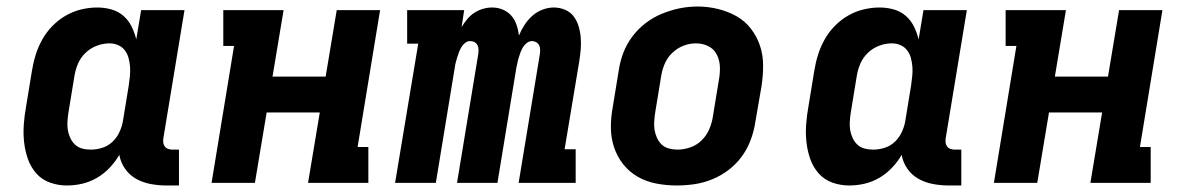

<svg xmlns="http://www.w3.org/2000/svg" viewBox="-20 -561 3640 589"><path d="M185 8Q158 8 133 -1Q108 -10 91 -29.5Q74 -49 65.5 -73.5Q57 -98 54 -124.5Q51 -151 53 -179Q55 -207 60 -234L78 -344Q82 -369 89.5 -393Q97 -417 109.5 -439.5Q122 -462 140.5 -481Q159 -500 181.5 -513Q204 -526 229 -532Q254 -538 278 -538Q301 -538 322 -532Q343 -526 358.5 -512.5Q374 -499 383.5 -480Q393 -461 398 -440Q398 -440 398 -440Q398 -440 398 -440L413 -530H546L481 -136Q480 -129 481 -122.5Q482 -116 486 -111Q490 -106 496.5 -104Q503 -102 509 -102H529V8H491Q466 8 442 3.5Q418 -1 397.5 -12.5Q377 -24 363.5 -43.5Q350 -63 346 -86Q334 -65 316.5 -46.5Q299 -28 277.5 -15.5Q256 -3 232.5 2.5Q209 8 185 8ZM258 -102Q276 -102 293.5 -107.5Q311 -113 324.5 -125.5Q338 -138 346 -155Q354 -172 357 -189L375 -299Q377 -313 378.5 -327.5Q380 -342 379 -355.5Q378 -369 374.5 -382.5Q371 -396 363 -406.5Q355 -417 342.5 -422.5Q330 -428 316 -428Q296 -428 276.5 -420.5Q257 -413 242 -398.5Q227 -384 219 -365Q211 -346 208 -326L190 -216Q188 -203 187 -189Q186 -175 188 -162.5Q190 -150 195.5 -138Q201 -126 210 -117.5Q219 -109 231.5 -105.5Q244 -102 258 -102Z M629 0 698 -420H665V-530H850L816 -326H979L1013 -530H1146L1077 -110H1110V0H925L961 -216H798L762 0Z M1192 0 1263 -427H1229V-530H1404L1396 -478Q1404 -491 1413.5 -502.5Q1423 -514 1435.5 -522Q1448 -530 1462 -534Q1476 -538 1490 -538Q1507 -538 1522.5 -531.5Q1538 -525 1548.5 -513Q1559 -501 1564.5 -485Q1570 -469 1572 -452Q1579 -469 1589 -484.5Q1599 -500 1613 -512.5Q1627 -525 1644.5 -531.5Q1662 -538 1679 -538Q1697 -538 1713.5 -531Q1730 -524 1740 -510.5Q1750 -497 1755 -480.5Q1760 -464 1761.5 -446Q1763 -428 1761.5 -410Q1760 -392 1757 -373L1712 -103H1746V0H1571L1636 -394Q1637 -401 1637 -408.5Q1637 -416 1634 -422Q1631 -428 1625 -431.5Q1619 -435 1612 -435Q1604 -435 1596.5 -429.5Q1589 -424 1584.5 -416.5Q1580 -409 1577 -401Q1574 -393 1571.5 -385Q1569 -377 1567.5 -369Q1566 -361 1564 -353L1506 0H1382L1447 -394Q1448 -401 1448 -408.5Q1448 -416 1445 -422Q1442 -428 1436 -431.5Q1430 -435 1422 -435Q1414 -435 1407 -429.5Q1400 -424 1395.5 -416.5Q1391 -409 1388 -401Q1385 -393 1382.5 -385Q1380 -377 1378 -369Q1376 -361 1375 -353L1317 0Z M2056 8Q2024 8 1993 2Q1962 -4 1936 -19Q1910 -34 1891.5 -57.5Q1873 -81 1863.5 -110Q1854 -139 1854 -170.5Q1854 -202 1860 -234L1878 -344Q1882 -372 1892 -398.5Q1902 -425 1919.5 -448.5Q1937 -472 1960.5 -490Q1984 -508 2011 -519Q2038 -530 2065 -535.5Q2092 -541 2120 -541Q2152 -541 2182.5 -533.5Q2213 -526 2239 -511.5Q2265 -497 2283.5 -473Q2302 -449 2311.5 -420.5Q2321 -392 2321 -360Q2321 -328 2316 -296L2297 -186Q2293 -159 2283 -132Q2273 -105 2256 -81.5Q2239 -58 2215.5 -40Q2192 -22 2165 -11Q2138 0 2110.5 4Q2083 8 2056 8ZM2058 -102Q2078 -102 2098 -109Q2118 -116 2133 -131Q2148 -146 2156 -165Q2164 -184 2167 -204L2185 -314Q2189 -334 2188.5 -354.5Q2188 -375 2179.5 -392.5Q2171 -410 2153.5 -419Q2136 -428 2115 -428Q2095 -428 2076 -420.5Q2057 -413 2042 -398.5Q2027 -384 2019 -365Q2011 -346 2008 -326L1990 -216Q1988 -203 1987 -189Q1986 -175 1988 -162.5Q1990 -150 1995.5 -138Q2001 -126 2010 -117.5Q2019 -109 2032 -105.5Q2045 -102 2058 -102Z M2585 8Q2558 8 2533 -1Q2508 -10 2491 -29.5Q2474 -49 2465.5 -73.5Q2457 -98 2454 -124.5Q2451 -151 2453 -179Q2455 -207 2460 -234L2478 -344Q2482 -369 2489.5 -393Q2497 -417 2509.5 -439.5Q2522 -462 2540.5 -481Q2559 -500 2581.5 -513Q2604 -526 2629 -532Q2654 -538 2678 -538Q2701 -538 2722 -532Q2743 -526 2758.5 -512.5Q2774 -499 2783.5 -480Q2793 -461 2798 -440Q2798 -440 2798 -440Q2798 -440 2798 -440L2813 -530H2946L2881 -136Q2880 -129 2881 -122.5Q2882 -116 2886 -111Q2890 -106 2896.5 -104Q2903 -102 2909 -102H2929V8H2891Q2866 8 2842 3.5Q2818 -1 2797.5 -12.5Q2777 -24 2763.5 -43.5Q2750 -63 2746 -86Q2734 -65 2716.5 -46.5Q2699 -28 2677.5 -15.5Q2656 -3 2632.5 2.5Q2609 8 2585 8ZM2658 -102Q2676 -102 2693.5 -107.5Q2711 -113 2724.5 -125.5Q2738 -138 2746 -155Q2754 -172 2757 -189L2775 -299Q2777 -313 2778.5 -327.5Q2780 -342 2779 -355.5Q2778 -369 2774.5 -382.5Q2771 -396 2763 -406.5Q2755 -417 2742.5 -422.5Q2730 -428 2716 -428Q2696 -428 2676.5 -420.5Q2657 -413 2642 -398.5Q2627 -384 2619 -365Q2611 -346 2608 -326L2590 -216Q2588 -203 2587 -189Q2586 -175 2588 -162.5Q2590 -150 2595.5 -138Q2601 -126 2610 -117.5Q2619 -109 2631.5 -105.5Q2644 -102 2658 -102Z M3029 0 3098 -420H3065V-530H3250L3216 -326H3379L3413 -530H3546L3477 -110H3510V0H3325L3361 -216H3198L3162 0Z"/></svg>

Font: Iosevka Curly Slab XBdEx
Style: Italic
Weight: 800
Width: 7
Italic angle: -9°
Monospace: yes
Designer: Belleve Invis
Foundry: Belleve Invis
Version: Version 11.1.0; ttfautohint (v1.8.3)